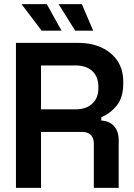

<svg xmlns="http://www.w3.org/2000/svg" viewBox="-20 -907 648 927"><path d="M57 0V-700H356Q422 -700 471 -677Q520 -654 547.5 -612.5Q575 -571 575 -513V-502Q575 -437 544 -398Q513 -359 469 -341V-325Q508 -323 530.5 -298Q553 -273 553 -231V0H433V-214Q433 -239 419.5 -254.5Q406 -270 376 -270H178V0ZM178 -379H344Q396 -379 425.5 -406.5Q455 -434 455 -480V-489Q455 -536 426 -563.5Q397 -591 344 -591H178ZM181 -759 84 -887H206L277 -759ZM375 -887 430 -759H343L263 -887Z"/></svg>

Font: Space Grotesk Frontify SemiBold
Style: Regular
Weight: 600
Designer: Florian Karsten
Version: Version 2.000